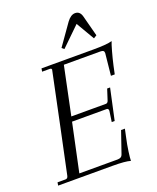

<svg xmlns="http://www.w3.org/2000/svg" viewBox="-167 -942 854 1044"><g transform="rotate(-20 260.0 -420.5)"><path d="M531 -639Q525 -625 514.5 -587.5Q504 -550 495 -510L485 -463H463L476 -590Q476 -600 470.5 -603.5Q465 -607 454 -607H243L185 -329H386Q396 -330 400 -343L420 -405H437L398 -225H381L390 -287Q390 -301 379 -301H179L120 -23H341Q353 -23 360.5 -27.5Q368 -32 372 -45L414 -167H436L426 -120Q417 -80 412 -43Q407 -6 407 9Q378 0 304 0H-11L-8 -18H38Q51 -18 54 -33L110 -298Q174 -601 174 -604Q174 -612 163 -612H119L122 -630H423Q499 -630 531 -639ZM446 -686 384 -792 275 -686 262 -697 348 -819Q371 -850 396 -850Q423 -850 432 -819L464 -697Z"/></g></svg>

Font: Arapey
Style: Italic
Weight: 400
Italic angle: -12°
Designer: Eduardo Rodriguez Tunni
Foundry: Eduardo Rodriguez Tunni
Version: Version 3.000